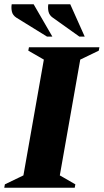

<svg xmlns="http://www.w3.org/2000/svg" viewBox="-50 -882 487 902"><path d="M-30 0 -27 -16 60 -58 156 -602 83 -644 86 -660H417L414 -644L327 -602L231 -58L304 -16L301 0ZM323 -710 198 -799Q182 -810 178 -827Q174 -844 177 -862H280L348 -710ZM171 -710 27 -799Q10 -810 6 -827Q2 -844 5 -862H108L196 -710Z"/></svg>

Font: Spectral SC ExtraBold
Style: Italic
Weight: 800
Italic angle: -10°
Designer: Jean-Baptiste Levee
Foundry: Production Type
Version: Version 2.001